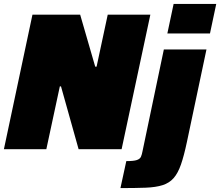

<svg xmlns="http://www.w3.org/2000/svg" viewBox="-25 -763 1126 982"><path d="M-5 0 141 -688H385L462 -422H469L526 -688H744L597 0H377L287 -321H281L212 0ZM831 -592 863 -743H1081L1049 -592ZM591 199 621 61Q659 61 675 55.5Q691 50 696 38.5Q701 27 704 10L813 -510H1031L931 -37Q916 34 900.5 78.5Q885 123 863 148Q841 173 806.5 184Q772 195 719.5 197Q667 199 591 199Z"/></svg>

Font: Saira Black
Style: Italic
Weight: 900
Italic angle: -12°
Designer: Hector Gatti with collaboration of the Omnibus-Type team
Foundry: Omnibus-Type
Version: Version 1.100; ttfautohint (v1.8.3)